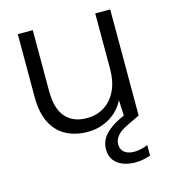

<svg xmlns="http://www.w3.org/2000/svg" viewBox="-105 -581 770 867"><g transform="rotate(-15 280.0 -147.5)"><path d="M250 12Q193 12 149.5 -11Q106 -34 82 -81.5Q58 -129 58 -203V-496H128V-211Q128 -129 163 -89Q198 -49 262 -49Q308 -49 343.5 -71Q379 -93 399.5 -135.5Q420 -178 420 -239V-496H490V0H426L422 -90Q398 -42 352 -15Q306 12 250 12ZM421 201Q393 201 367 192Q341 183 324.5 162.5Q308 142 308 109Q308 86 318.5 65Q329 44 353 24.5Q377 5 416 -13L471 -38L490 0L430 29Q395 46 381 64Q367 82 367 102Q367 127 384 140Q401 153 429 153Q443 153 460 149.5Q477 146 493 139V188Q477 194 458 197.5Q439 201 421 201Z"/></g></svg>

Font: DM Sans 24pt Light
Style: Regular
Weight: 300
Designer: Colophon Foundry, Jonny Pinhorn
Foundry: Colophon Foundry
Version: Version 4.004;gftools[0.9.30]